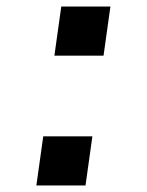

<svg xmlns="http://www.w3.org/2000/svg" viewBox="-20 -566 448 586"><path d="M146 -396 167 -546H317L296 -396ZM91 0 112 -150H262L241 0Z"/></svg>

Font: Plus Jakarta Sans ExtraBold
Style: Italic
Weight: 800
Italic angle: -8°
Designer: Gumpita Rahayu
Foundry: Tokotype
Version: Version 2.071; ttfautohint (v1.8.4.7-5d5b);gftools[0.9.29]